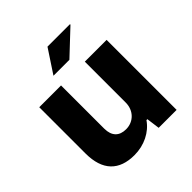

<svg xmlns="http://www.w3.org/2000/svg" viewBox="-196 -867 1022 1022"><g transform="rotate(-45 314.5 -356.0)"><path d="M231 -592H351L488 -721L486 -724H318ZM237 12C311 12 377 -21 414 -75H421L431 0H566V-527H402V-219C402 -161 361 -117 303 -117C253 -117 223 -145 223 -202V-527H59V-179C59 -50 123 12 237 12Z"/></g></svg>

Font: Archivo ExtraBold
Style: Regular
Weight: 800
Designer: Hector Gatti
Foundry: Omnibus-Type
Version: Version 2.001